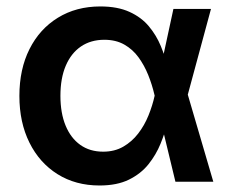

<svg xmlns="http://www.w3.org/2000/svg" viewBox="-20 -567 718 599"><path d="M290.5 11.7Q215.8 11.7 159.4 -23.7Q103 -59.1 71.8 -122.1Q40.5 -185.1 40.5 -267.6Q40.5 -351.1 72 -413.8Q103.5 -476.6 160.6 -511.7Q217.8 -546.9 293 -546.9Q346.7 -546.9 383.8 -530Q420.9 -513.2 444.3 -485.1Q467.8 -457 481.7 -423.3Q495.6 -389.6 502.9 -356.4H542L565.4 -273.4L645.5 0H527.3L461.9 -271Q454.6 -302.7 442.4 -333Q430.2 -363.3 412.1 -388.2Q394 -413.1 367.7 -428Q341.3 -442.9 305.7 -442.9Q263.2 -442.9 232.4 -421.9Q201.7 -400.9 185.1 -361.8Q168.5 -322.8 168.5 -268.1Q168.5 -214.4 184.6 -175.3Q200.7 -136.2 230.5 -115Q260.3 -93.8 301.8 -93.8Q337.4 -93.8 364.5 -109.4Q391.6 -125 411.1 -150.4Q430.7 -175.8 443.1 -206.5Q455.6 -237.3 462.4 -268.1L521 -539.1H638.2L564.9 -268.1L541.5 -187H503.4Q495.1 -153.8 481 -118.9Q466.8 -84 443.1 -54.4Q419.4 -24.9 382.3 -6.6Q345.2 11.7 290.5 11.7Z"/></svg>

Font: Inter 18pt SemiBold
Style: Regular
Weight: 600
Designer: Rasmus Andersson
Foundry: rsms
Version: Version 4.001;git-66647c0bb